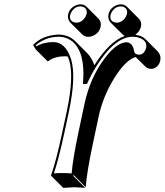

<svg xmlns="http://www.w3.org/2000/svg" viewBox="-20 -820 772 899"><path d="M487.8 -752Q494.1 -782.2 524.9 -795.4Q536.1 -799.8 545.9 -799.8Q563 -799.3 573.7 -789.1L630.4 -732.4Q644.5 -717.3 640.1 -695.3Q634.3 -671.9 613.3 -657.2Q643.6 -653.8 660.6 -637.2L717.3 -580.6Q735.4 -561 730.5 -536.6Q724.6 -509.3 700.2 -499.5Q693.8 -497.1 687.5 -497.6Q671.4 -498.5 662.1 -506.8L615.2 -553.2Q567.4 -539.1 513.2 -451.2Q461.9 -367.2 441.9 -274.4L414.1 -143.6Q386.7 -14.2 381.3 56.6L325.2 0L322.3 2.9L378.9 59.6Q377 59.6 328.6 56.6L275.9 59.6L219.2 2.9V0Q243.7 -68.4 271.5 -200.2L293 -299.8Q326.7 -460 304.2 -537.1Q300.8 -547.4 297.4 -555.2Q291.5 -556.2 285.6 -556.6Q239.3 -556.6 208.5 -535.6Q205.6 -533.7 203.6 -532.2L147 -588.9L134.8 -609.9Q176.3 -651.4 241.2 -657.2Q248.5 -657.7 254.9 -658.2Q301.8 -657.2 332 -627.4L388.7 -570.8Q410.2 -548.8 421.9 -514.6Q491.7 -626 564 -651.4Q558.1 -654.8 554.2 -658.7L497.6 -714.8Q483.9 -730.5 487.8 -752ZM298.8 -752Q305.2 -782.2 335.9 -795.4Q346.7 -799.8 356.9 -799.8Q374 -799.3 384.8 -789.1L441.4 -732.4Q455.6 -717.3 451.2 -695.3Q444.8 -665 414.6 -651.9Q403.3 -647.5 393.1 -647.5Q376 -647.9 365.2 -658.7L308.6 -714.8Q294.9 -730.5 298.8 -752ZM281.2 -197.8Q254.9 -75.2 232.4 -8.3Q251 -9.8 272 -9.8Q297.4 -9.8 315.4 -7.8Q321.3 -78.6 347.7 -202.1L375.5 -333Q402.3 -459 474.1 -552.2Q527.8 -621.1 572.3 -622.1Q601.6 -620.6 607.9 -580.6V-580.1Q610.8 -564.5 630.9 -564Q650.9 -564 661.1 -586.4Q663.1 -591.3 664.1 -595.2Q670.9 -626.5 637.2 -641.1Q629.4 -644 621.6 -646Q611.8 -647.9 602.1 -647.9Q517.6 -647.9 431.2 -509.8Q407.2 -471.2 390.1 -433.1L387.2 -427.2L368.2 -426.8L369.1 -437.5Q379.4 -574.7 318.8 -626Q294.9 -645 263.7 -647.5Q258.8 -647.9 254.9 -647.9Q193.8 -647.5 147.5 -608.4L150.4 -603Q183.1 -622.6 229.5 -623Q287.1 -623 313 -542Q313.5 -540.5 313.5 -540Q336.9 -460 302.7 -297.9ZM308.6 -750Q303.2 -723.6 326.2 -715.8Q328.6 -715.3 330.1 -714.8Q334 -714.4 336.4 -713.9Q363.3 -713.9 379.4 -740.2Q383.3 -747.6 385.3 -753.9Q390.6 -780.3 367.7 -788.1Q365.2 -788.6 363.8 -789.6Q359.9 -790 356.9 -790Q330.1 -790 314.5 -763.7Q310.1 -756.3 308.6 -750ZM497.6 -750Q492.2 -725.1 513.7 -716.3Q516.6 -715.3 519 -714.8Q522.5 -714.4 525.4 -713.9Q552.2 -713.9 568.4 -740.2Q572.3 -747.6 574.2 -753.9Q579.6 -780.3 556.6 -788.1Q554.2 -788.6 552.7 -789.6Q549.3 -790 545.9 -790Q519 -790 503.4 -763.7Q499 -756.3 497.6 -750Z"/></svg>

Font: Linux Biolinum Shadow O
Style: Italic
Weight: 400
Italic angle: -12°
Designer: Philipp H. Poll
Foundry: Philipp H. Poll
Version: Version 0.6.2